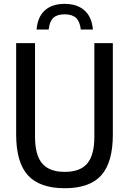

<svg xmlns="http://www.w3.org/2000/svg" viewBox="-20 -963 666 992"><path d="M314.5 9.5Q185.5 9.5 124.5 -57Q63.5 -123.5 63.5 -268V-740H161V-256.5Q161 -162 198 -118.5Q235 -75 314.5 -75Q394.5 -75 431 -118.5Q467.5 -162 467.5 -256.5V-740H563V-268Q563 -123.5 503 -57Q443 9.5 314.5 9.5ZM169 -810.5Q174.5 -876 211.8 -909.5Q249 -943 314 -943Q378.5 -943 416.5 -909.2Q454.5 -875.5 460 -810.5H397.5Q392.5 -852.5 372.5 -870.8Q352.5 -889 314 -889Q275 -889 255.5 -870.8Q236 -852.5 231.5 -810.5Z"/></svg>

Font: Encode Sans Condensed Condensed Medium
Style: Regular
Weight: 500
Width: 3
Designer: Multiple Designers
Foundry: Impallari Type
Version: Version 3.000; ttfautohint (v1.8.3) -l 8 -r 50 -G 200 -x 14 